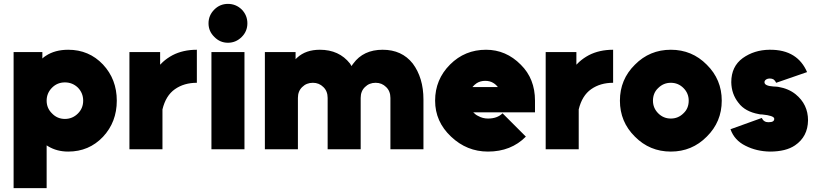

<svg xmlns="http://www.w3.org/2000/svg" viewBox="-20 -768 4203 988"><path d="M198 -500V-467Q202 -471 206.5 -474.5Q211 -478 216 -481Q263 -512 331 -512Q438 -512 510 -436Q581 -360 581 -250Q581 -140 510 -64Q438 12 331 12Q273 12 228 -15Q226 -16 224 -17.5Q222 -19 220 -20V200H50V-500ZM314 -156Q353 -156 381 -184Q408 -211 408 -250Q408 -289 381 -317Q353 -344 314 -344Q275 -344 248 -317Q220 -289 220 -250Q220 -211 248 -184Q275 -156 314 -156Z M646 -500V0H816V-205Q833 -276 880 -309Q927 -342 993 -342V-512Q922 -512 868 -484Q840 -469 818 -449Q814 -445 810.5 -441.5Q807 -438 804 -435V-500Z M1068 0H1238V-500H1068ZM1253 -648Q1253 -689 1224 -719Q1194 -748 1153 -748Q1112 -748 1083 -719Q1053 -689 1053 -648Q1053 -607 1083 -578Q1112 -548 1153 -548Q1194 -548 1224 -578Q1253 -607 1253 -648Z M2159 0V-256Q2159 -312 2145 -358.5Q2131 -405 2104 -441Q2048 -512 1949 -512Q1850 -512 1798 -441Q1796 -438 1793.5 -435Q1791 -432 1789 -428Q1787 -431 1785 -434.5Q1783 -438 1781 -441Q1725 -512 1626 -512Q1554 -512 1510 -472Q1508 -470 1505.5 -468Q1503 -466 1501 -463V-500H1343V0H1513V-264Q1513 -299 1535 -320Q1557 -342 1590 -342Q1622 -342 1644 -320Q1666 -299 1666 -264V0H1836V-264Q1836 -299 1858 -320Q1880 -342 1913 -342Q1945 -342 1967 -320Q1989 -299 1989 -264V0Z M2733 -190V-250Q2733 -363 2660 -435Q2584 -512 2481 -512Q2372 -512 2296 -436Q2219 -359 2219 -250Q2219 -142 2301 -65Q2382 12 2491 12Q2610 12 2686 -65L2566 -185Q2539 -158 2491 -158Q2464 -158 2441 -171Q2434 -174 2427.5 -179Q2421 -184 2415 -190ZM2477 -352Q2500 -352 2517 -342Q2531 -334 2542 -320H2411Q2421 -332 2433 -340Q2452 -352 2477 -352Z M2788 -500V0H2958V-205Q2975 -276 3022 -309Q3069 -342 3135 -342V-512Q3064 -512 3010 -484Q2982 -469 2960 -449Q2956 -445 2952.5 -441.5Q2949 -438 2946 -435V-500Z M3432 -342Q3470 -342 3497 -315Q3524 -288 3524 -250Q3524 -231 3517.5 -214.5Q3511 -198 3497 -185Q3470 -158 3432 -158Q3394 -158 3367 -185Q3340 -212 3340 -250Q3340 -269 3346.5 -285.5Q3353 -302 3367 -315Q3394 -342 3432 -342ZM3432 -512Q3323 -512 3247 -435Q3170 -359 3170 -250Q3170 -141 3247 -65Q3323 12 3432 12Q3541 12 3617 -65Q3694 -141 3694 -250Q3694 -359 3617 -435Q3541 -512 3432 -512Z M4133 -397Q4109 -453 4063 -482Q4014 -513 3939 -512Q3861 -511 3802 -469Q3743 -426 3743 -345Q3744 -284 3780 -239Q3797 -216 3823.5 -201.5Q3850 -187 3884 -181Q3887 -180 3891.5 -179.5Q3896 -179 3902 -179Q3962 -173 3964 -158Q3965 -149 3958 -144Q3951 -139 3934 -139Q3910 -139 3900 -161L3739 -103Q3759 -46 3816 -18Q3873 11 3942 12Q4024 12 4071 -20Q4137 -65 4138 -149Q4138 -231 4074 -283Q4038 -312 3985 -321Q3983 -321 3976.5 -322Q3970 -323 3959 -323Q3916 -326 3914 -343Q3913 -352 3921 -358Q3929 -364 3942 -364Q3953 -364 3961 -359Q3969 -353 3974 -342Z"/></svg>

Font: Unageo
Style: Black
Weight: 900
Designer: Richard Sepsi
Foundry: Richard Sepsi
Version: Version 2.000